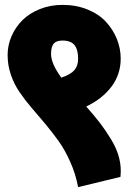

<svg xmlns="http://www.w3.org/2000/svg" viewBox="-20 -749 526 786"><path d="M474.1 -508.8Q474.1 -444.8 436.5 -394.5Q398.9 -344.2 333 -313Q367.2 -274.4 389.6 -245.1Q412.1 -215.8 435.3 -177.7Q458.5 -139.6 468 -101.3Q477.5 -63 473.1 -24.9L299.8 17.1Q289.6 -37.1 267.8 -85.9Q246.1 -134.8 220 -171.4Q193.8 -208 164.6 -242.7Q135.3 -277.3 108.4 -308.8Q81.5 -340.3 59.6 -372.6Q37.6 -404.8 24.4 -443.4Q11.2 -481.9 11.2 -523.9Q11.2 -564 27.3 -601.1Q43.5 -638.2 72 -666.5Q100.6 -694.8 143.3 -711.9Q186 -729 235.8 -729Q292 -729 338.1 -710.2Q384.3 -691.4 413.3 -660.2Q442.4 -628.9 458.3 -589.8Q474.1 -550.8 474.1 -508.8ZM189 -527.8Q189 -488.8 231 -431.2Q269 -443.8 284.4 -461.7Q299.8 -479.5 299.8 -508.8Q299.8 -545.9 284.9 -564.5Q270 -583 235.8 -583Q210.9 -583 200 -570.6Q189 -558.1 189 -527.8Z"/></svg>

Font: LT Superior Black
Style: Regular
Weight: 900
Designer: Daniel Lyons
Foundry: LyonsType
Version: Version 2.005